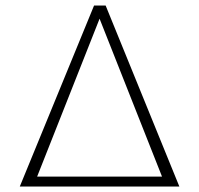

<svg xmlns="http://www.w3.org/2000/svg" viewBox="-20 -678 724 698"><path d="M632 0H52L322 -658H364ZM569 -36 342 -610 115 -36Z"/></svg>

Font: Ysabeau Infant Light
Style: Regular
Weight: 300
Designer: Christian Thalmann (Catharsis Fonts)
Version: Version 0.003